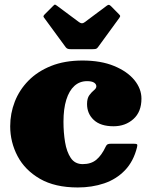

<svg xmlns="http://www.w3.org/2000/svg" viewBox="-20 -807 664 847"><path d="M270 -598.5Q274 -593.5 278.8 -591.8Q283.5 -590 293 -590H385.5Q396.5 -590 402.2 -591.2Q408 -592.5 412 -598.5L506 -727.5Q510.5 -734 510.2 -736.5Q510 -739 504.5 -744.5L470 -779.5Q465 -784.5 461.2 -785.5Q457.5 -786.5 452 -782.5L353.5 -709Q347 -704 341.2 -704.2Q335.5 -704.5 328.5 -709.5L231 -782Q224.5 -786.5 222.5 -786.8Q220.5 -787 215 -781.5L178 -744.5Q174 -740.5 172.2 -737Q170.5 -733.5 174 -729.5ZM25 -250Q25 -180 57.5 -118.2Q90 -56.5 156.2 -18.2Q222.5 20 323 20Q386 20 439.8 1.8Q493.5 -16.5 531.2 -55.8Q569 -95 584.5 -157.5Q587 -167.5 584.5 -170.2Q582 -173 569 -173H471Q459.5 -173 454.8 -170.5Q450 -168 446.5 -160.5Q428.5 -122 405.2 -102.5Q382 -83 345 -83Q310.5 -83 292.2 -110.2Q274 -137.5 267 -180.2Q260 -223 260 -270Q260 -327 272.5 -367Q285 -407 308.2 -428Q331.5 -449 364 -449Q385 -449 395 -442.5Q405 -436 405 -426Q405 -417.5 394.8 -409.2Q384.5 -401 374.2 -387.2Q364 -373.5 364 -348Q364 -305.5 393.8 -277.8Q423.5 -250 481 -250Q533 -250 568.5 -281.8Q604 -313.5 604 -372Q604 -415.5 572.8 -453.8Q541.5 -492 483.2 -516Q425 -540 344 -540Q265 -540 205.2 -516Q145.5 -492 105.5 -451.2Q65.5 -410.5 45.2 -358.5Q25 -306.5 25 -250Z"/></svg>

Font: Besley Black
Style: Regular
Weight: 900
Designer: Owen Earl
Foundry: indestructible type*
Version: Version 2.001